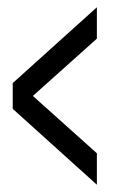

<svg xmlns="http://www.w3.org/2000/svg" viewBox="-20 -507 310 528"><path d="M246.4 1V-85.5L70.4 -243.2L246.4 -400.7V-487L15 -278.5V-207.7Z"/></svg>

Font: Anybody Thin Condensed
Style: Regular
Weight: 100
Width: 3
Version: Version 1.113;gftools[0.9.25]